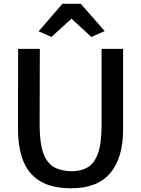

<svg xmlns="http://www.w3.org/2000/svg" viewBox="-20 -1006 760 1034"><path d="M363.5 8Q260 8 196.8 -30Q133.5 -68 105.2 -139.5Q77 -211 77 -311L77.5 -743H194.5L193.5 -333.5Q193.5 -234 213.8 -180Q234 -126 272.8 -105Q311.5 -84 367 -84Q417 -84 452.8 -105.2Q488.5 -126.5 507.8 -180.5Q527 -234.5 527 -333.5V-743H643V-309Q643 -156 574 -74Q505 8 363.5 8ZM257 -807 188 -837.5 316 -985.5H415L544 -838.5L472 -807L365 -905.5Z"/></svg>

Font: Koeln Type Sans
Style: Regular
Weight: 400
Designer: Eben Sorkin
Foundry: Eben Sorkin
Version: Version 2.001